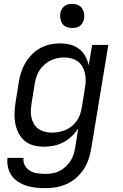

<svg xmlns="http://www.w3.org/2000/svg" viewBox="-20 -753 640 996"><path d="M216 223Q190 223 165.5 220.5Q141 218 117.5 210.5Q94 203 74 190Q54 177 40.5 158Q27 139 21.5 115Q16 91 19 66H102Q99 87 109 105Q119 123 136 133Q153 143 173.5 146Q194 149 216 149Q234 149 252 146Q270 143 287.5 134.5Q305 126 319.5 112.5Q334 99 345 83Q356 67 361.5 49Q367 31 370 13L386 -87Q372 -65 352 -46Q332 -27 308 -14.5Q284 -2 258 3Q232 8 207 8Q178 8 151.5 0.5Q125 -7 105.5 -24.5Q86 -42 74.5 -66Q63 -90 58.5 -117Q54 -144 55.5 -172.5Q57 -201 62 -230L78 -330Q82 -355 90.5 -380.5Q99 -406 113 -429Q127 -452 146.5 -471.5Q166 -491 190 -504Q214 -517 240 -522.5Q266 -528 291 -528Q319 -528 344.5 -521.5Q370 -515 390 -499.5Q410 -484 422.5 -461.5Q435 -439 440 -414L458 -520H542L452 25Q447 52 437.5 78.5Q428 105 411.5 129Q395 153 372.5 172Q350 191 323.5 202.5Q297 214 270 218.5Q243 223 216 223ZM250 -65Q267 -65 285.5 -68.5Q304 -72 320.5 -79Q337 -86 352 -98Q367 -110 378 -125.5Q389 -141 395 -158.5Q401 -176 404 -193L420 -293Q424 -313 424.5 -333Q425 -353 421 -371.5Q417 -390 408 -406.5Q399 -423 384 -434Q369 -445 350.5 -450Q332 -455 312 -455Q294 -455 276 -451Q258 -447 241 -438.5Q224 -430 209 -416.5Q194 -403 184 -387Q174 -371 168.5 -353.5Q163 -336 160 -318L144 -218Q141 -199 140 -180Q139 -161 143 -143Q147 -125 156.5 -109.5Q166 -94 180.5 -84Q195 -74 213 -69.5Q231 -65 250 -65ZM354 -608Q339 -608 325.5 -613Q312 -618 304 -629.5Q296 -641 293.5 -655.5Q291 -670 293 -685Q295 -695 300.5 -705Q306 -715 314.5 -721.5Q323 -728 333.5 -730.5Q344 -733 355 -733Q370 -733 383.5 -727.5Q397 -722 405 -710.5Q413 -699 416 -684.5Q419 -670 416 -655Q414 -645 408.5 -635Q403 -625 394.5 -618.5Q386 -612 375.5 -610Q365 -608 354 -608Z"/></svg>

Font: Iosevka Aile
Style: Italic
Weight: 400
Italic angle: -9°
Designer: Belleve Invis
Foundry: Belleve Invis
Version: Version 28.0.1; ttfautohint (v1.8.4)